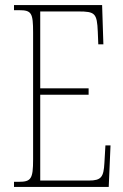

<svg xmlns="http://www.w3.org/2000/svg" viewBox="-20 -734 484 754"><path d="M35 0H407L414 -163H394L390 -94C387 -39 378 -25 329 -25H138V-362H328V-387H138V-689H288C353 -689 361 -682 364 -610L366 -560H386L381 -714H35V-694H55C104 -694 110 -683 110 -606V-108C110 -31 102 -20 53 -20H35Z"/></svg>

Font: Noto Serif ExtraCondensed Thin
Style: Regular
Weight: 100
Width: 2
Designer: Monotype Design Team
Foundry: Monotype Imaging Inc.
Version: Version 2.013